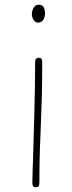

<svg xmlns="http://www.w3.org/2000/svg" viewBox="-20 -779 307 814"><path d="M129 -516Q129 -522 130.5 -526Q132 -530 135.5 -532Q139 -534 144 -534Q152 -534 155.5 -530Q159 -526 159 -516Q159 -437 157.5 -375.5Q156 -314 153.5 -258.5Q151 -203 149 -142.5Q147 -82 147 -5Q147 7 143 11Q139 15 132 15Q126 15 122.5 12Q119 9 118 4.5Q117 0 117 -4Q117 -16 118.5 -56.5Q120 -97 121.5 -154.5Q123 -212 125 -276.5Q127 -341 128 -404Q129 -467 129 -516ZM115 -719Q115 -727 118 -736.5Q121 -746 127.5 -752.5Q134 -759 143 -759Q155 -759 161 -753.5Q167 -748 169 -739Q171 -730 171 -721Q171 -706 163 -694.5Q155 -683 141 -683Q130 -683 122.5 -694.5Q115 -706 115 -719Z"/></svg>

Font: Playpen Sans Thin
Style: Regular
Weight: 250
Designer: Laura Meseguer, Veronika Burian, José Scaglione
Foundry: TypeTogether
Version: Version 1.001